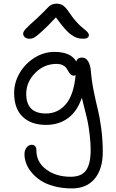

<svg xmlns="http://www.w3.org/2000/svg" viewBox="-20 -759 643 1061"><path d="M143.1 -544.9Q127 -544.9 117.4 -553.2Q107.9 -561.5 107.9 -573.2Q107.9 -583.5 121.3 -598.6Q134.8 -613.8 187 -660.2Q205.1 -676.8 223.1 -695.3Q241.2 -713.9 248.3 -721.2Q255.4 -728.5 266.1 -733.6Q276.9 -738.8 291 -738.8Q313.5 -738.8 328.9 -728.3Q344.2 -717.8 363.8 -688Q384.3 -657.2 406.2 -634Q428.2 -610.8 441.2 -601.3Q454.1 -591.8 462.6 -582.5Q471.2 -573.2 471.2 -564Q471.2 -555.7 462.9 -550.3Q454.6 -544.9 441.9 -544.9Q422.9 -544.9 408.2 -549.1Q393.6 -553.2 375.5 -565.7Q357.4 -578.1 336.9 -601.6Q316.4 -625 289.1 -663.1Q239.3 -609.9 209 -583Q178.7 -556.2 167.2 -550.5Q155.8 -544.9 143.1 -544.9ZM377.9 282.2Q323.7 282.2 278.6 270Q233.4 257.8 203.9 238Q174.3 218.3 153.8 193.1Q133.3 168 124.3 142.6Q115.2 117.2 115.2 92.8Q115.2 71.8 126.7 56.4Q138.2 41 154.8 41Q181.2 41 181.2 73.2Q181.2 137.2 235.6 177.5Q290 217.8 370.1 217.8Q431.2 217.8 456.1 181.4Q481 145 481 69.8Q481 27.8 475.3 -16.8Q469.7 -61.5 464.8 -85.2Q460 -108.9 447.5 -158Q435.1 -207 432.1 -219.2Q407.2 -144 356.2 -106.4Q305.2 -68.8 234.9 -68.8Q151.9 -68.8 105 -114Q58.1 -159.2 58.1 -245.1Q58.1 -303.7 89.1 -356.2Q120.1 -408.7 171.6 -440.4Q223.1 -472.2 280.8 -472.2Q371.1 -472.2 401.9 -418.9Q406.2 -440.9 433.1 -440.9Q454.6 -440.9 467 -420.2Q479.5 -399.4 481.9 -368.2Q486.3 -313.5 498 -255.1Q509.8 -196.8 520.3 -155.3Q530.8 -113.8 539.3 -50.5Q547.9 12.7 547.9 81.1Q547.9 175.3 503.2 228.8Q458.5 282.2 377.9 282.2ZM125 -240.2Q125 -131.8 233.9 -131.8Q299.8 -131.8 343.8 -183.1Q387.7 -234.4 397.9 -344.2Q392.6 -340.8 389.2 -340.8Q378.4 -340.8 371.1 -347.4Q363.8 -354 358.6 -363.5Q353.5 -373 346.7 -382.8Q339.8 -392.6 326.2 -399.2Q312.5 -405.8 292 -405.8Q223.6 -405.8 174.3 -355.7Q125 -305.7 125 -240.2Z"/></svg>

Font: Shantell Sans Bouncy
Style: Regular
Weight: 300
Designer: Stephen Nixon, Anya Danilova, Shantell Martin
Foundry: Arrow Type
Version: Version 1.006;[9816181b4]